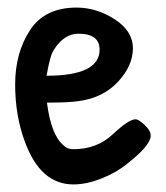

<svg xmlns="http://www.w3.org/2000/svg" viewBox="-20 -483 438 507"><path d="M182 -463Q235 -463 283 -432Q331 -401 331 -355.5Q331 -310 292 -267.5Q253 -225 188 -216Q160 -212 104 -212Q115 -127 147 -100Q157 -89 174 -89Q236 -89 278 -128.5Q320 -168 338 -168Q346 -168 362 -153Q378 -138 378 -125Q378 -99 315 -50Q287 -27 247.5 -11.5Q208 4 174 4Q87 4 46 -108Q20 -177 20 -260Q20 -343 59 -403Q98 -463 182 -463ZM187 -394Q149 -394 122 -351Q112 -336 103 -283Q243 -283 243 -352Q243 -394 187 -394Z"/></svg>

Font: Patrick Hand
Style: Regular
Weight: 400
Designer: Patrick Wagesreiter
Foundry: Patrick Wagesreiter
Version: Version 1.003;PS 001.003;hotconv 1.0.70;makeotf.lib2.5.58329